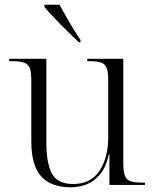

<svg xmlns="http://www.w3.org/2000/svg" viewBox="-20 -786 658 816"><path d="M282 10Q196 10 154.5 -37Q113 -84 113 -185V-443Q113 -478 107 -495.5Q101 -513 83.5 -519.5Q66 -526 33 -526H19V-536H177V-181Q177 -93 200.5 -48.5Q224 -4 291 -4Q365 -4 402.5 -59.5Q440 -115 440 -204V-443Q440 -478 434 -495.5Q428 -513 411 -519.5Q394 -526 361 -526H351V-536H504V-92Q504 -41 519 -25.5Q534 -10 579 -10H596V0H445V-131H443Q431 -77 406.5 -46.5Q382 -16 349.5 -3Q317 10 282 10ZM316 -606Q293 -627 264 -655.5Q235 -684 209 -711.5Q183 -739 169 -756V-766H233Q251 -732 276 -689.5Q301 -647 322 -616V-606Z"/></svg>

Font: Noto Serif Display Light
Style: Regular
Weight: 300
Designer: Monotype Design Team
Foundry: Monotype Imaging Inc.
Version: Version 2.009